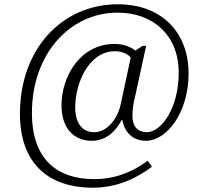

<svg xmlns="http://www.w3.org/2000/svg" viewBox="-20 -734 961 896"><path d="M413 142C533 142 626 92 689 44L669 16C613 58 530 102 420 102C249 102 129 12 129 -207C129 -481 305 -675 529 -675C695 -675 814 -569 814 -395C814 -228 732 -117 665 -117C623 -117 598 -144 598 -192C598 -219 602 -252 609 -277L662 -520H645L612 -498C591 -515 555 -529 515 -529C354 -529 267 -377 267 -243C267 -128 331 -77 408 -77C481 -77 523 -128 548 -174H551C561 -116 600 -77 662 -77C755 -77 860 -204 860 -392C860 -576 741 -714 530 -714C270 -714 73 -506 73 -203C73 29 207 142 413 142ZM419 -117C367 -117 331 -155 331 -234C331 -342 392 -495 517 -495C550 -495 579 -481 590 -465L543 -246C532 -193 488 -117 419 -117Z"/></svg>

Font: Noto Serif Light
Style: Regular
Weight: 300
Designer: Monotype Design Team
Foundry: Monotype Imaging Inc.
Version: Version 2.013